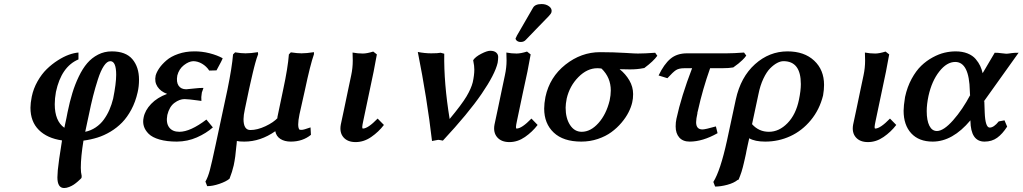

<svg xmlns="http://www.w3.org/2000/svg" viewBox="-20 -696 5097 957"><path d="M371.1 -434.1V-399.9Q285.6 -363.8 258.8 -237.8Q252.9 -205.1 252.9 -176.8Q252.9 -92.8 300.8 -59.1Q302.2 -66.9 305.9 -83.3Q309.6 -99.6 311 -106.9L316.9 -137.2Q327.6 -189.5 340.6 -231.9Q353.5 -274.4 372.6 -314.2Q391.6 -354 414.6 -380.9Q437.5 -407.7 468.8 -423.8Q500 -439.9 537.1 -439.9Q606.9 -439.9 639.9 -400.9Q672.9 -361.8 672.9 -298.8Q672.9 -265.1 666 -235.8Q655.3 -188.5 634.8 -150.1Q614.3 -111.8 588.6 -85.4Q563 -59.1 530.8 -39.8Q498.5 -20.5 465.6 -10.3Q432.6 0 396 4.9Q382.8 85.9 382.8 140.1Q382.8 163.6 387.2 181.2L386.2 190.9Q384.3 192.9 381.1 196.3Q377.9 199.7 367.9 208.5Q357.9 217.3 348.1 223.9Q338.4 230.5 325 235.8Q311.5 241.2 299.8 241.2Q266.1 241.2 266.1 188Q266.1 176.3 268.1 151.9Q271.5 113.3 289.1 3.9Q215.3 -6.8 173.6 -48.3Q131.8 -89.8 131.8 -159.2Q131.8 -181.2 138.2 -213.9Q146.5 -254.4 167 -290.5Q187.5 -326.7 213.1 -351.6Q238.8 -376.5 267.8 -395Q296.9 -413.6 323.2 -423.1Q349.6 -432.6 371.1 -434.1ZM421.9 -119.1Q419.9 -109.4 416 -91.8Q410.2 -66.9 404.8 -39.1Q433.1 -44.9 457 -61Q481 -77.1 497.6 -100.1Q514.2 -123 525.4 -148.9Q536.6 -174.8 543.9 -204.1Q559.1 -279.8 559.1 -323.2Q559.1 -391.1 529.8 -391.1Q513.7 -391.1 497.8 -367.4Q481.9 -343.8 468 -300.5Q454.1 -257.3 443.6 -215.8Q433.1 -174.3 421.9 -119.1Z M942.9 -391.1Q920.9 -390.1 896.5 -371.1Q872.1 -352.1 863.8 -319.8Q857.9 -287.1 870.1 -269Q882.3 -251 908.2 -251Q915 -251 958 -255.9Q971.7 -257.8 994.1 -257.8L988.8 -242.2Q985.8 -237.8 984.9 -225.1Q982.4 -215.3 983.9 -192.9Q980.5 -193.4 962.6 -195.8Q944.8 -198.2 926.8 -200.2Q908.7 -202.1 899.9 -202.1Q875 -202.1 849.6 -183.3Q824.2 -164.6 814 -123Q806.6 -83.5 823 -61.3Q839.4 -39.1 874 -39.1Q928.7 -39.1 1008.8 -100.1L1041 -61Q1007.8 -31.7 961.4 -11.2Q915 9.3 861.8 9.8Q811 9.8 774.9 -0.7Q738.8 -11.2 720.9 -29.1Q703.1 -46.9 697 -67.1Q690.9 -87.4 695.8 -109.9Q702.6 -146 733.2 -178Q763.7 -210 813 -228Q780.8 -239.7 764.9 -263.9Q749 -288.1 755.9 -319.8Q760.7 -336.9 773.9 -356.2Q787.1 -375.5 809.6 -395Q832 -414.6 868.4 -427.2Q904.8 -439.9 947.8 -439.9Q985.8 -440.4 1024.2 -430.7Q1062.5 -420.9 1089.8 -405.8Q1088.4 -398.4 1059.1 -345.2L1022.9 -344.2Q1008.8 -365.7 987.1 -378.4Q965.3 -391.1 942.9 -391.1Z M1220.7 -248 1200.7 -152.8Q1193.8 -121.1 1193.8 -102.1Q1193.8 -47.9 1228 -47.9Q1262.7 -47.9 1303.2 -66.9Q1343.8 -85.9 1365.7 -109.9L1361.8 -107.9Q1366.7 -131.3 1376.7 -179Q1386.7 -226.6 1391.6 -250Q1415 -358.9 1419.9 -424.8L1429.7 -435.1Q1461.4 -430.2 1482.9 -430.2Q1507.3 -430.2 1544.9 -436V-425.8Q1526.4 -373 1500 -248L1472.7 -126Q1460 -64 1472.7 -49.8Q1473.6 -48.8 1484.9 -48.8Q1493.2 -48.8 1527.8 -61L1529.8 -23.9Q1488.3 9.8 1429.7 9.8Q1398.4 9.8 1377.7 -3.4Q1356.9 -16.6 1352.1 -42Q1278.3 9.8 1197.8 9.8Q1172.4 9.8 1160.6 6.8Q1160.6 11.2 1159.4 21.7Q1158.2 32.2 1157.7 36.1Q1153.8 85.9 1145 127.9Q1137.7 160.2 1124 194.8Q1106.9 209 1073.2 220.5Q1039.6 231.9 1012.7 231.9L1003.9 209Q1016.6 187.5 1026.1 151.6Q1035.6 115.7 1055.2 23.9Q1058.6 8.8 1060.1 1L1113.8 -250Q1136.7 -362.3 1141.6 -424.8L1151.9 -435.1Q1182.1 -430.2 1203.6 -430.2Q1229.5 -430.2 1265.6 -436L1266.6 -425.8Q1262.7 -415.5 1259.3 -405.3Q1255.9 -395 1252.4 -381.8Q1249 -368.7 1246.6 -359.9Q1244.1 -351.1 1240.2 -334Q1236.3 -316.9 1234.4 -308.8Q1232.4 -300.8 1227.5 -278.6Q1222.7 -256.3 1220.7 -248Z M1840.3 -439 1858.4 -424.8Q1855 -402.8 1842.3 -338.9Q1792.5 -103.5 1790.5 -92.8Q1786.1 -72.8 1785.6 -64.2Q1785.2 -55.7 1788.6 -55.2Q1814 -55.2 1862.3 -105L1893.6 -73.2Q1867.2 -38.6 1830.3 -13.2Q1793.5 12.2 1752.4 12.2Q1712.4 12.2 1691.9 -11.7Q1671.4 -35.6 1678.7 -75.2Q1686.5 -110.8 1695.1 -152.1Q1703.6 -193.4 1714.1 -243.2Q1724.6 -293 1730.5 -320.8Q1738.3 -356.9 1738.3 -394Q1738.3 -400.4 1737.8 -415Q1737.3 -429.7 1737.3 -434.1Q1762.7 -429.2 1788.6 -429.2Q1808.6 -429.2 1840.3 -439Z M2176.3 -433.1 2194.3 -428.2Q2191.9 -282.2 2221.2 -103Q2281.7 -175.8 2305.2 -215.3Q2328.6 -254.9 2336.4 -286.1Q2344.2 -321.8 2344.2 -349.1Q2344.2 -368.2 2339.4 -390.1Q2339.4 -391.1 2338.9 -393.1Q2338.4 -395 2338.4 -396Q2349.6 -413.1 2378.7 -428Q2407.7 -442.9 2423.3 -442.9Q2443.4 -442.9 2453.4 -433.8Q2463.4 -424.8 2463.1 -411.6Q2462.9 -398.4 2460.4 -382.8Q2447.3 -325.7 2380.6 -228.3Q2314 -130.9 2187.5 4.9Q2168.9 1 2164.1 1L2133.3 6.8Q2108.9 -204.1 2062.5 -437Q2096.7 -430.2 2129.4 -430.2Q2163.1 -430.2 2176.3 -433.1Z M2606.9 -439 2625 -424.8Q2621.6 -402.8 2608.9 -338.9Q2605.5 -322.3 2585.7 -231.4Q2565.9 -140.6 2556.6 -92.8Q2552.2 -72.8 2551.8 -64.2Q2551.3 -55.7 2554.7 -55.2Q2580.6 -55.2 2628.9 -105L2659.7 -73.2Q2633.3 -38.6 2596.7 -13.2Q2560.1 12.2 2519 12.2Q2479 12.2 2458.3 -11.7Q2437.5 -35.6 2444.8 -75.2Q2452.6 -110.8 2461.2 -152.1Q2469.7 -193.4 2480.2 -243.2Q2490.7 -293 2496.6 -320.8Q2504.9 -359.4 2504.9 -394Q2504.9 -400.4 2504.4 -415Q2503.9 -429.7 2503.9 -434.1Q2529.3 -429.2 2554.7 -429.2Q2575.2 -429.2 2606.9 -439ZM2679.7 -675.8Q2701.7 -675.8 2717 -664.3Q2732.4 -652.8 2729 -636.2Q2727.1 -627.9 2715.8 -616.2Q2693.4 -593.8 2652.6 -551Q2611.8 -508.3 2599.6 -496.1Q2590.3 -486.8 2575.7 -486.8Q2564 -486.8 2556.9 -492.4Q2549.8 -498 2549.8 -504.9Q2551.8 -508.3 2553.7 -512.2Q2554.2 -513.2 2554.7 -514.6Q2555.2 -516.1 2555.7 -517.1L2636.7 -657.2Q2647 -675.8 2679.7 -675.8Z M3191.4 -356.9 3185.5 -356Q3157.2 -350.1 3119.6 -350.1Q3082.5 -350.1 3068.4 -351.1Q3098.1 -327.6 3116.9 -295.4Q3135.7 -263.2 3135.7 -227.1Q3135.7 -204.1 3131.3 -186Q3126 -162.1 3113 -136.5Q3100.1 -110.8 3077.9 -84.5Q3055.7 -58.1 3027.3 -37.4Q2999 -16.6 2960 -3.4Q2920.9 9.8 2877.4 9.8Q2787.6 9.8 2740 -35.2Q2692.4 -80.1 2692.4 -154.8Q2692.4 -180.2 2698.7 -212.9Q2719.7 -311.5 2798.3 -373.8Q2877 -436 2970.7 -436Q3036.1 -436 3100.6 -432.1Q3107.4 -431.6 3119.6 -430.9Q3131.8 -430.2 3141.8 -429.7Q3151.9 -429.2 3159.7 -429.2Q3193.8 -429.2 3245.6 -433.1L3256.3 -418Q3237.3 -391.1 3191.4 -356.9ZM2957.5 -356Q2906.7 -356 2863 -311.8Q2819.3 -267.6 2804.7 -205.1Q2799.3 -177.2 2799.3 -159.2Q2799.3 -106.9 2821.3 -73Q2843.3 -39.1 2879.4 -39.1Q2923.8 -39.1 2962.6 -82.3Q3001.5 -125.5 3018.6 -194.8Q3024.4 -222.2 3024.4 -245.1Q3024.4 -309.6 2978.5 -354L2985.4 -353Q2970.7 -356 2957.5 -356Z M3578.6 -356H3519.5Q3481.9 -249.5 3459.5 -147.9Q3459 -146.5 3457.5 -139.9Q3456.1 -133.3 3455.6 -131.8L3456.5 -132.8Q3449.7 -103 3449.7 -86.9Q3449.7 -50.8 3481.4 -50.8Q3495.1 -50.8 3548.3 -65.9L3556.6 -32.2Q3482.4 9.8 3417.5 9.8Q3383.8 9.8 3365.7 -10.7Q3347.7 -31.2 3347.7 -65.9Q3347.7 -86.4 3351.6 -104Q3375.5 -214.8 3429.7 -356H3391.6Q3364.3 -356 3349.6 -346.7Q3335 -337.4 3306.6 -306.2L3262.7 -319.8Q3289.6 -376 3321.8 -403.1Q3354 -430.2 3404.3 -430.2H3601.6Q3634.8 -430.2 3688.5 -434.1L3699.7 -418.9Q3691.9 -407.7 3680.2 -396.5Q3668.5 -385.3 3660.9 -379.4Q3653.3 -373.5 3634.8 -359.9Q3613.8 -356 3578.6 -356Z M3661.6 199.2 3656.2 201.2Q3637.7 216.3 3605 225.1Q3572.3 233.9 3544.4 233.9L3535.6 210.9Q3570.8 154.3 3603.5 4.9L3647.5 -200.2Q3671.9 -312 3743.2 -376Q3814.5 -439.9 3905.3 -439.9Q3988.8 -439.9 4038.1 -393.8Q4087.4 -347.7 4087.4 -272.9Q4087.4 -248.5 4082.5 -220.2Q4064.9 -149.4 4021.2 -96.7Q3977.5 -43.9 3918.9 -17.1Q3860.4 9.8 3794.4 9.8Q3742.7 9.8 3714.4 -6.8Q3712.4 3.4 3707.5 24.4Q3702.6 45.4 3700.7 56.2L3698.2 69.8Q3697.3 75.2 3693.1 93Q3689 110.8 3687.5 117.2Q3686 123.5 3682.4 137.9Q3678.7 152.3 3676 160.4Q3673.3 168.5 3669.4 179.2Q3665.5 189.9 3661.6 199.2ZM3962.4 -199.2Q3971.7 -244.6 3971.7 -276.9Q3971.7 -391.1 3885.3 -391.1Q3870.6 -391.1 3853.8 -382.3Q3836.9 -373.5 3818.8 -355.5Q3800.8 -337.4 3784.9 -303.7Q3769 -270 3760.3 -226.1L3728.5 -77.1Q3762.2 -39.1 3812.5 -39.1Q3863.3 -39.1 3905.3 -82.3Q3947.3 -125.5 3962.4 -199.2Z M4394 -439 4412.1 -424.8Q4408.7 -402.8 4396 -338.9Q4346.2 -103.5 4344.2 -92.8Q4339.8 -72.8 4339.4 -64.2Q4338.9 -55.7 4342.3 -55.2Q4367.7 -55.2 4416 -105L4447.3 -73.2Q4420.9 -38.6 4384 -13.2Q4347.2 12.2 4306.2 12.2Q4266.1 12.2 4245.6 -11.7Q4225.1 -35.6 4232.4 -75.2Q4240.2 -110.8 4248.8 -152.1Q4257.3 -193.4 4267.8 -243.2Q4278.3 -293 4284.2 -320.8Q4292 -356.9 4292 -394Q4292 -400.4 4291.5 -415Q4291 -429.7 4291 -434.1Q4316.4 -429.2 4342.3 -429.2Q4362.3 -429.2 4394 -439Z M4958 -90.8 4986.8 -96.2 5000 -64.9Q4976.6 -28.3 4950.2 -9.3Q4923.8 9.8 4887.2 9.8Q4818.4 9.8 4816.9 -94.2V-96.2Q4728 9.8 4628.9 9.8Q4560.1 9.8 4522 -31.5Q4483.9 -72.8 4483.9 -144Q4483.9 -168 4491.2 -212.9Q4502 -262.7 4523.9 -303Q4545.9 -343.3 4571.8 -368.2Q4597.7 -393.1 4628.7 -409.9Q4659.7 -426.8 4687.7 -433.3Q4715.8 -439.9 4743.2 -439.9Q4776.9 -439.9 4802.5 -429.7Q4828.1 -419.4 4843 -401.9Q4857.9 -384.3 4865.7 -367.4Q4873.5 -350.6 4877.9 -331.1Q4883.8 -341.3 4905.3 -377.7Q4926.8 -414.1 4938 -433.1Q4957 -433.1 4966.8 -431.2L4995.1 -428.2Q4999 -428.2 5003.4 -428.7Q5007.8 -429.2 5013.2 -429.9Q5018.6 -430.7 5022 -431.2Q5033.7 -433.1 5057.1 -433.1L4882.8 -189L4886.2 -191.9Q4886.2 -182.1 4887.2 -162.8Q4888.2 -143.6 4888.2 -134.8Q4891.1 -60.1 4913.1 -60.1Q4933.6 -60.1 4958 -90.8ZM4649.9 -43Q4683.1 -43 4730.5 -96.4Q4777.8 -149.9 4816.9 -224.1L4814.9 -222.2Q4814.9 -225.6 4814.5 -232.4Q4814 -239.3 4814 -242.2Q4811 -387.2 4741.2 -387.2Q4699.2 -387.2 4661.9 -339.8Q4624.5 -292.5 4607.9 -217.8Q4599.1 -175.8 4599.1 -142.1Q4599.1 -95.7 4612.3 -69.3Q4625.5 -43 4649.9 -43Z"/></svg>

Font: Linear Smooth
Style: Bold Italic
Weight: 700
Designer: Philipp H. Poll, Flanker
Foundry: Philipp H. Poll, reworked by Flanker
Version: Version 1.061 | FøM Fix